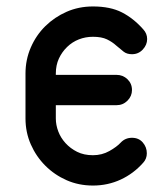

<svg xmlns="http://www.w3.org/2000/svg" viewBox="-20 -576 506 595"><path d="M354 -134Q368 -149 389 -149Q410 -149 422.5 -134.5Q435 -120 435 -101Q435 -84 424 -72Q394 -38 354 -19.5Q314 -1 268 -1Q224 -1 186.5 -17.5Q149 -34 120.5 -62.5Q92 -91 75.5 -128.5Q59 -166 59 -209V-348Q59 -391 75.5 -429Q92 -467 120.5 -495Q149 -523 186.5 -539.5Q224 -556 268 -556Q322 -556 358 -537.5Q394 -519 424 -485Q436 -472 436 -455Q436 -437 422.5 -422.5Q409 -408 389 -408Q373 -408 363 -416L340 -435Q328 -446 311.5 -454Q295 -462 268 -462Q245 -462 224.5 -454Q204 -446 188 -430.5Q172 -415 162.5 -394.5Q153 -374 153 -348V-344H341Q361 -344 375 -330.5Q389 -317 389 -297Q389 -278 375 -264Q361 -250 341 -250H153V-209Q153 -189 160.5 -169Q168 -149 183 -132.5Q198 -116 219 -105.5Q240 -95 268 -95Q296 -95 319 -108Q342 -121 354 -134Z"/></svg>

Font: VDS
Style: Regular
Weight: 400
Designer: artmaker
Foundry: artmaker
Version: Version 1.000 2009 initial release